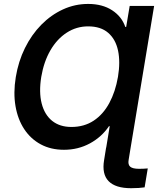

<svg xmlns="http://www.w3.org/2000/svg" viewBox="-20 -758 811 986"><path d="M771.5 -727.5 650.9 0H525.4L543.5 -109.9H539.6Q502.4 -54.7 441.9 -21.7Q381.3 11.2 308.6 11.2Q241.2 11.2 189.5 -16.6Q137.7 -44.4 104.5 -94.7Q71.3 -145 59.6 -213.1Q47.9 -281.2 61 -361.8Q74.2 -442.9 108.2 -511.5Q142.1 -580.1 192.1 -630.9Q242.2 -681.6 303.5 -709.7Q364.7 -737.8 432.6 -737.8Q505.9 -737.8 555.7 -705.3Q605.5 -672.9 623.5 -619.6H627.9L646 -727.5ZM346.7 -106Q412.1 -106 460.9 -138.2Q509.8 -170.4 541.3 -228.8Q572.8 -287.1 585.9 -363.8Q598.6 -439.9 586.2 -498.3Q573.7 -556.6 535.4 -589.6Q497.1 -622.6 432.6 -622.6Q372.6 -622.6 322.8 -590.3Q272.9 -558.1 239 -499.8Q205.1 -441.4 191.9 -363.3Q179.2 -284.2 194.1 -226.3Q209 -168.5 248 -137.2Q287.1 -106 346.7 -106ZM653.3 208.5Q573.2 208.5 537.8 172.4Q502.4 136.2 514.6 64L524.9 0H650.9L640.6 63Q636.2 87.4 648.7 98.1Q661.1 108.9 694.3 108.9Q704.6 108.9 716.8 108.4Q729 107.9 738.8 106.9L722.7 204.1Q710 206.1 692.1 207.3Q674.3 208.5 653.3 208.5Z"/></svg>

Font: Inter 20pt SemiBold
Style: Italic
Weight: 600
Italic angle: -9.3988°
Version: Version 4.001;git-66647c0bb